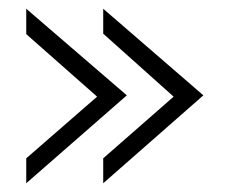

<svg xmlns="http://www.w3.org/2000/svg" viewBox="-20 -489 515 439"><path d="M40 -70 270 -271 40 -469V-411L202 -268L40 -127ZM216 -70 445 -271 216 -469V-412L377 -268L216 -127Z"/></svg>

Font: Kulim Park ExtraLight
Style: Regular
Weight: 275
Designer: Noponies / Dale Sattler
Foundry: Noponies
Version: Version 1.000; ttfautohint (v1.8.3)